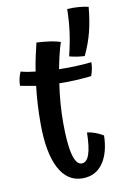

<svg xmlns="http://www.w3.org/2000/svg" viewBox="-88 -840 568 883"><g transform="rotate(-10 196.0 -399.0)"><path d="M281 -213Q301 -211 320.5 -203.5Q340 -196 356 -186Q354 -104 320 -56.5Q286 -9 225 -9Q154 -9 116 -81.5Q78 -154 78 -291Q78 -337 80.5 -380.5Q83 -424 88 -465Q64 -469 46.5 -472Q29 -475 15 -478Q15 -495 19 -512.5Q23 -530 29 -542Q44 -538 61 -535Q78 -532 97 -530Q102 -563 109 -596Q116 -629 124 -661Q159 -659 187 -655Q215 -651 235 -644Q227 -620 219.5 -589Q212 -558 205 -522Q244 -521 282.5 -522.5Q321 -524 357 -528Q357 -514 354 -497.5Q351 -481 345 -465Q309 -461 270.5 -459Q232 -457 195 -458Q188 -412 184.5 -366Q181 -320 181 -277Q181 -178 194 -127.5Q207 -77 233 -77Q256 -77 268 -110.5Q280 -144 281 -213ZM389 -781Q383 -716 370 -665Q357 -614 332 -561Q314 -562 297 -564.5Q280 -567 261 -572Q276 -633 282.5 -682.5Q289 -732 290 -788Q314 -790 341 -788Q368 -786 389 -781Z"/></g></svg>

Font: Atma Medium
Style: Regular
Weight: 500
Designer: Gregori Vincens, Jeremie Hornus, Riccardo Olocco, Yoann Minet.
Foundry: black foundry
Version: Version 1.101;PS 1.100;hotconv 1.0.86;makeotf.lib2.5.63406